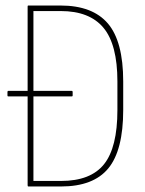

<svg xmlns="http://www.w3.org/2000/svg" viewBox="-20 -675 525 695"><path d="M10 -326Q7 -326 7 -329V-342Q7 -346 10 -346H80H240Q243 -346 243 -342V-329Q243 -326 240 -326ZM83 0Q80 0 80 -4V-651Q80 -655 82 -655H199Q315 -655 370.5 -590Q426 -525 426 -380V-277Q426 -131 372 -65.5Q318 0 201 0ZM101 -20H201Q308 -20 356.5 -80.5Q405 -141 405 -277V-380Q405 -514 354.5 -574.5Q304 -635 200 -635H101Z"/></svg>

Font: Sofia Sans Condensed Thin
Style: Regular
Weight: 250
Version: Version 4.100